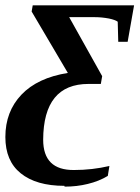

<svg xmlns="http://www.w3.org/2000/svg" viewBox="-32 -480 523 716"><path d="M209 216 208 213Q103 213 45 166Q-12 120 -12 31Q-12 -64 48 -127Q108 -190 221 -208L86 -437L90 -460H468L444 -324H409L407 -399Q398 -406 374 -411Q347 -416 322 -416H226L349 -196L344 -167H298Q130 -167 129 41Q129 155 244 154Q312 154 376 139L370 176Q337 196 295 206Q255 216 209 216Z"/></svg>

Font: Libra Serif Modern
Style: Bold Italic
Weight: 700
Italic angle: -12°
Designer: Stefan Peev, Context Ltd
Foundry: Stefan Peev, Context Ltd
Version: Version 1.000